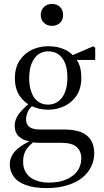

<svg xmlns="http://www.w3.org/2000/svg" viewBox="-20 -707 529 980"><path d="M218 253Q279 253 325 238Q371 224 401 199Q431 174 446 142Q461 110 461 77Q461 35 444 8Q427 -19 393 -33Q358 -46 307 -46H184Q147 -46 130 -59Q113 -72 113 -98Q113 -115 121 -134Q128 -152 150 -172L131 -188V-181Q91 -147 73 -121Q55 -94 55 -65Q55 -30 77 -10Q99 11 136 15V18Q147 20 160 21Q173 22 183 22H293Q347 22 371 43Q395 65 395 102Q395 135 377 163Q358 191 321 208Q284 225 229 225Q191 225 162 213Q132 202 115 178Q98 154 98 119Q98 90 107 70Q116 51 131 36Q146 21 161 8L157 2Q114 20 86 40Q57 60 44 82Q30 105 30 131Q30 167 50 194Q69 222 111 237Q153 253 218 253ZM226 -147Q271 -147 310 -166Q348 -184 372 -221Q395 -257 395 -310Q395 -344 387 -370Q378 -396 360 -416L357 -419Q342 -437 321 -449Q300 -460 276 -466Q252 -471 226 -471Q182 -471 143 -453Q104 -434 80 -398Q56 -361 56 -308Q56 -254 80 -218Q104 -182 143 -165Q181 -147 226 -147ZM225 -173Q195 -173 174 -189Q152 -204 141 -235Q129 -265 129 -308Q129 -351 141 -382Q153 -412 175 -429Q197 -445 226 -445Q256 -445 278 -430Q300 -414 312 -385Q324 -355 324 -311Q324 -268 312 -237Q300 -206 278 -190Q255 -173 225 -173ZM337 -401H466V-463L456 -471L341 -421H336ZM245 -575Q269 -575 286 -590Q302 -605 302 -631Q302 -656 286 -672Q269 -687 245 -687Q221 -687 205 -672Q188 -656 188 -631Q188 -605 205 -590Q221 -575 245 -575Z"/></svg>

Font: Source Serif 4 48pt
Style: Regular
Weight: 400
Designer: Frank Grie√ühammer
Foundry: Adobe Systems Incorporated
Version: Version 4.004;hotconv 1.0.116;makeotfexe 2.5.65601